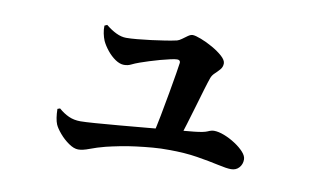

<svg xmlns="http://www.w3.org/2000/svg" viewBox="-57 -604 1113 687"><g transform="rotate(10 500.0 -261.0)"><path d="M513.7 -117.6Q521.9 -151.2 530.3 -194.8Q538.8 -238.4 546.1 -280.5Q553.5 -322.5 558.6 -353.3Q563.8 -384 564.6 -392.6Q564.9 -402.8 553.2 -402.8Q545.7 -402.8 529.2 -399.1Q512.8 -395.5 493.3 -390.2Q473.9 -384.9 455.1 -378.9Q436.3 -372.9 423 -368.2Q405.6 -362 394.3 -356.3Q382.9 -350.5 368.7 -350.5Q353.9 -350.5 337.3 -361.6Q320.8 -372.8 307.1 -389.8Q293.5 -406.7 286 -422.8Q281 -434.8 278.2 -448.7Q275.3 -462.6 275.8 -476.7L285.2 -481Q304.6 -465.1 323.5 -456.1Q342.3 -447.1 359.7 -447.1Q375.9 -447.1 399.5 -449.3Q423.1 -451.4 449.6 -454.8Q476.2 -458.1 500.4 -462Q524.6 -465.9 541 -469.6Q548.5 -471.6 557.7 -478.4Q566.8 -485.3 576.2 -491.8Q585.6 -498.4 593 -498.4Q602.9 -498.4 623.9 -490.3Q644.9 -482.3 667 -469.7Q689.1 -457.2 704.6 -443.3Q720.1 -429.3 720.1 -417.4Q720.1 -404.3 711.5 -394.6Q702.8 -384.8 693.7 -376.3Q684.5 -367.7 680.8 -356.7Q675.4 -341.5 666.9 -313.1Q658.4 -284.6 648.2 -249.7Q638.1 -214.8 627.6 -180.7Q617.2 -146.6 607.6 -118.8ZM260 -23.9Q244.2 -23.9 225.2 -37.2Q206.2 -50.4 191.2 -68.1Q176.2 -85.8 170.5 -98.9Q162.7 -117.8 161.9 -154.1L171.1 -157.3Q188.6 -141.9 207.8 -133.2Q226.9 -124.6 250.2 -124.6Q266.5 -124.6 304 -127.4Q341.5 -130.2 390.5 -134.4Q439.6 -138.7 491 -143.3Q542.5 -148 586.6 -152.1Q630.8 -156.2 657.3 -158.7Q692.8 -162.4 705.4 -168.3Q718.1 -174.2 727.8 -174.2Q743.9 -174.2 764.7 -166.2Q785.6 -158.2 805.4 -145.3Q825.2 -132.5 838 -118.4Q850.8 -104.3 850.8 -91.6Q850.8 -73.9 839.8 -61.7Q828.9 -49.5 810.8 -49.5Q794.5 -49.5 762 -56.8Q729.5 -64.1 683.6 -71.5Q637.8 -78.9 580.3 -78.8Q552.2 -79.3 522.2 -76.8Q492.1 -74.3 462.3 -70.5Q432.4 -66.8 405 -61.3Q377.7 -55.9 355 -50.4Q324.5 -42.5 300.3 -33.2Q276.2 -23.9 260 -23.9Z"/></g></svg>

Font: Noto Serif SC ExtraLight
Style: Regular
Weight: 200
Designer: Ryoko NISHIZUKA 西塚涼子 (kana & ideographs); Frank Grießhammer (Latin, Greek & Cyrillic); Wenlong ZHANG 张文龙 (bopomofo); San
Foundry: Adobe
Version: Version 2.002-H1;hotconv 1.1.0;makeotfexe 2.6.0